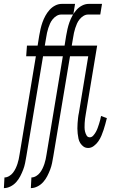

<svg xmlns="http://www.w3.org/2000/svg" viewBox="-72 -755 592 990"><path d="M-52 215 -49 160Q-37 160 -25 153Q-13 146 -5 135.5Q3 125 8.5 113.5Q14 102 18 90Q22 78 24.5 66Q27 54 29 41L113 -465H63L67 -520H122L130 -570Q133 -588 137 -605.5Q141 -623 147 -640Q153 -657 162 -673.5Q171 -690 183.5 -704Q196 -718 212.5 -726.5Q229 -735 247 -735H315L306 -680H243Q231 -680 219.5 -673Q208 -666 199.5 -655.5Q191 -645 186 -633.5Q181 -622 177 -610Q173 -598 170.5 -586Q168 -574 166 -561L159 -520H245L241 -465H150L64 50Q61 68 57.5 85.5Q54 103 47.5 120Q41 137 32.5 153.5Q24 170 11.5 184Q-1 198 -18 206.5Q-35 215 -52 215ZM87 215 90 160Q102 160 114 153Q126 146 134 135.5Q142 125 147.5 113.5Q153 102 157 90Q161 78 163.5 66Q166 54 168 41L252 -465H202L206 -520H261L269 -570Q272 -588 276 -605.5Q280 -623 286 -640Q292 -657 301 -673.5Q310 -690 322.5 -704Q335 -718 351.5 -726.5Q368 -735 386 -735H454L445 -680H382Q370 -680 358.5 -673Q347 -666 338.5 -655.5Q330 -645 325 -633.5Q320 -622 316 -610Q312 -598 309.5 -586Q307 -574 305 -561L298 -520H384L380 -465H289L203 50Q200 68 196.5 85.5Q193 103 186.5 120Q180 137 171.5 153.5Q163 170 150.5 184Q138 198 121 206.5Q104 215 87 215ZM383 8Q369 8 359 1Q349 -6 342 -17Q335 -28 332.5 -41Q330 -54 328.5 -66.5Q327 -79 327 -92.5Q327 -106 328 -119.5Q329 -133 330.5 -147Q332 -161 335 -174L383 -465H326L330 -520H429L370 -165Q368 -154 366.5 -142.5Q365 -131 364.5 -120Q364 -109 364 -98Q364 -87 366.5 -76.5Q369 -66 374.5 -56.5Q380 -47 391 -47Q401 -47 409 -56Q417 -65 422.5 -75Q428 -85 431.5 -95Q435 -105 438.5 -115.5Q442 -126 444.5 -136Q447 -146 449 -157L479 -146Q475 -130 471 -115Q467 -100 462 -85Q457 -70 451 -55.5Q445 -41 435.5 -27Q426 -13 412 -2.5Q398 8 383 8Z"/></svg>

Font: Iosevka Term Curly Light
Style: Italic
Weight: 300
Italic angle: -9°
Designer: Belleve Invis
Foundry: Belleve Invis
Version: Version 32.3.0